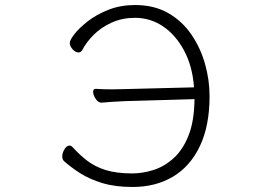

<svg xmlns="http://www.w3.org/2000/svg" viewBox="-20 -730 1040 765"><path d="M477 -327Q454 -326 429.5 -324.5Q405 -323 385 -321H384Q371 -321 361 -336.5Q351 -352 351 -364Q351 -376 361 -376H362Q376 -375 392.5 -374.5Q409 -374 427 -374Q440 -374 452.5 -374.5Q465 -375 476 -375L753 -382Q747 -466 713.5 -528.5Q680 -591 629.5 -625Q579 -659 518 -659Q467 -659 425 -640Q383 -621 353.5 -591.5Q324 -562 308 -531Q302 -521 293 -521Q281 -521 269.5 -533.5Q258 -546 258 -559Q258 -570 276.5 -594Q295 -618 329.5 -645Q364 -672 412 -691Q460 -710 518 -710Q594 -710 650 -678Q706 -646 742.5 -592.5Q779 -539 797 -475Q815 -411 815 -347Q815 -229 776.5 -148Q738 -67 669 -26Q600 15 508 15Q439 15 388 -0.5Q337 -16 300 -39.5Q263 -63 235 -88Q228 -95 228 -107Q228 -121 237 -135.5Q246 -150 257 -150Q263 -150 269 -144Q296 -114 327 -90Q358 -66 401 -52.5Q444 -39 507 -39Q548 -39 591 -52.5Q634 -66 671 -99Q708 -132 731 -189.5Q754 -247 755 -335Z"/></svg>

Font: Moon Stars Kai HW Light
Style: Regular
Weight: 300
Designer: GuiWonder
Version: Version 1.101